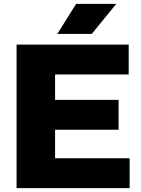

<svg xmlns="http://www.w3.org/2000/svg" viewBox="-20 -970 728 990"><path d="M65.5 0V-740H643.5V-586H264V-455H591.5V-301H264V-154H648.5V0ZM275.5 -795 372.5 -950H579.5L453 -795Z"/></svg>

Font: Encode Sans SemiExpanded SemiExpanded ExtraBold
Style: Regular
Weight: 800
Width: 6
Designer: Multiple Designers
Foundry: Impallari Type
Version: Version 3.000; ttfautohint (v1.8.3) -l 8 -r 50 -G 200 -x 14 